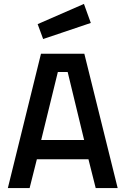

<svg xmlns="http://www.w3.org/2000/svg" viewBox="-20 -959 639 979"><path d="M20 0 189 -685H410L580 0H468L431 -147H168L131 0ZM275 -592 190 -245H409L325 -592ZM172 -836 408 -939 443 -842 200 -760Z"/></svg>

Font: Titillium Web[RUS by Daymarius]
Style: Regular
Weight: 600
Designer: Cyrillization by Daymarius
Foundry: Cyrillization by Daymarius
Version: Version 1.002 September 11, 2018